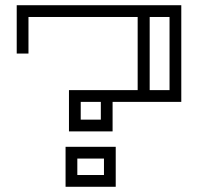

<svg xmlns="http://www.w3.org/2000/svg" viewBox="-20 -715 772 735"><path d="M674 -695V-325H411V-212H244V-370H507V-650H89V-510H44V-695ZM289 -325V-257H366V-325ZM553 -370H629V-650H553ZM423 0H231V-153H423ZM378 -108H276V-45H378Z"/></svg>

Font: Geostar
Style: Regular
Weight: 400
Designer: Joe Prince
Foundry: Joe Prince
Version: Version 1.002